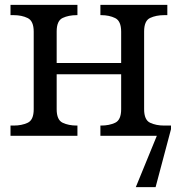

<svg xmlns="http://www.w3.org/2000/svg" viewBox="-20 -556 728 786"><path d="M23 0V-42H36Q69 -42 93.5 -53.5Q118 -65 118 -109V-426Q118 -470 93.5 -482Q69 -494 36 -494H23V-536H297V-494H294Q261 -494 236.5 -482.5Q212 -471 212 -427V-298H476V-426Q476 -470 451.5 -482Q427 -494 394 -494H391V-536H665V-494H652Q619 -494 594.5 -482.5Q570 -471 570 -427V-109Q570 -65 594.5 -53.5Q619 -42 652 -42H680V-27L617 210H536L622 0H391V-42H394Q427 -42 451.5 -53.5Q476 -65 476 -109V-252H212V-109Q212 -65 236.5 -53.5Q261 -42 294 -42H297V0Z"/></svg>

Font: NotoSerif-Regular
Style: Regular
Weight: 400
Designer: Monotype Design Team
Foundry: Monotype Imaging Inc.
Version: Version 2.007; ttfautohint (v1.8) -l 8 -r 50 -G 200 -x 14 -D